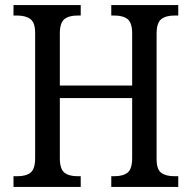

<svg xmlns="http://www.w3.org/2000/svg" viewBox="-20 -734 753 754"><path d="M33 -42H49Q83 -42 100.5 -56.5Q118 -71 118 -113V-605Q118 -645 99.5 -659Q81 -673 47 -673H33V-714H297V-673H284Q250 -673 232.5 -658.5Q215 -644 215 -602V-398H499V-602Q499 -644 481.5 -658.5Q464 -673 429 -673H417V-714H680V-673H665Q631 -673 613 -658.5Q595 -644 595 -602V-109Q595 -69 613 -55.5Q631 -42 665 -42H680V0H417V-42H429Q464 -42 481.5 -56.5Q499 -71 499 -113V-349H215V-113Q215 -71 232.5 -56.5Q250 -42 284 -42H297V0H33Z"/></svg>

Font: Noto Serif Narrow
Style: Regular
Weight: 400
Width: 4
Designer: Monotype Design Team
Foundry: Monotype Imaging Inc.
Version: Version 1.001